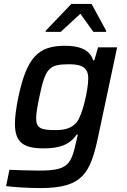

<svg xmlns="http://www.w3.org/2000/svg" viewBox="-20 -751 646 977"><path d="M213 -595 212 -589H289L389 -681L455 -589H520V-595L446 -731H343ZM187 206C403 206 441 129 481 -63L576 -510H479L460 -444H454C436 -503 376 -518 310 -518C174 -518 116 -459 73 -255C62 -201 56 -156 56 -121C56 -26 100 4 202 4C274 4 332 -10 370 -66H376C374 -59 371 -44 368 -32C342 89 324 117 179 117C134 117 70 115 28 113L11 196C48 201 122 206 187 206ZM263 -89C191 -89 164 -97 164 -149C164 -174 170 -208 180 -256C211 -406 229 -424 333 -424C399 -424 429 -405 429 -352C429 -292 399 -164 371 -130C348 -102 318 -89 263 -89Z"/></svg>

Font: Saira UNSAM Medium Italic
Style: Regular
Weight: 500
Italic angle: -12°
Designer: Hector Gatti with collaboration of the Omnibus-Type team
Foundry: Omnibus-Type
Version: Version 0.072;PS 000.072;hotconv 1.0.88;makeotf.lib2.5.64775